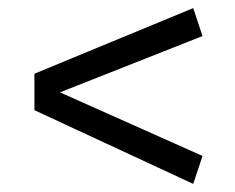

<svg xmlns="http://www.w3.org/2000/svg" viewBox="-20 -553 580 474"><path d="M65 -281V-371L457 -533L480 -464L128 -325L480 -168L457 -99Z"/></svg>

Font: Carrois Gothic
Style: Regular
Weight: 400
Designer: Ralph du Carrois
Foundry: Ralph du Carrois
Version: Version 1.001